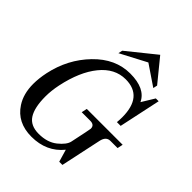

<svg xmlns="http://www.w3.org/2000/svg" viewBox="-270 -1115 1270 1270"><g transform="rotate(45 365.0 -480.0)"><path d="M253.4 12.7Q120.6 12.7 56.2 -86.9Q14.6 -150.4 14.6 -243.2Q14.6 -294.9 27.3 -355.5Q62 -518.1 172.1 -631.8Q282.2 -745.6 420.4 -745.6Q561 -745.6 601.6 -659.2L656.2 -748.5H682.6L620.1 -455.6H585Q587.4 -480.5 587.4 -502.9Q587.4 -697.3 425.8 -697.3Q324.7 -697.3 250.7 -606.4Q176.8 -515.6 143.1 -356.4Q130.4 -295.4 130.4 -241.7Q130.4 -137.7 163.6 -86.2Q196.8 -34.7 273.9 -34.7Q354.5 -34.7 404.8 -75.2Q455.1 -115.7 462.9 -151.4Q493.7 -295.4 493.7 -302.7Q493.7 -337.4 453.6 -337.4H374L382.3 -376.5H717.8L709.5 -337.4H642.1Q602.1 -337.4 591.3 -286.1L530.3 -0.5H500.5L475.1 -87.4Q393.6 12.7 253.4 12.7ZM595.7 -785.2 453.1 -881.8 269.5 -785.2 275.9 -814.5 472.7 -973.1 602.1 -814.5Z"/></g></svg>

Font: Munson
Style: Italic
Weight: 400
Italic angle: -12°
Designer: Paul James MIller
Foundry: High-Logic / Made with FontCreator
Version: Version 2.10;May 5, 2019;FontCreator 11.5.0.2430 64-bit